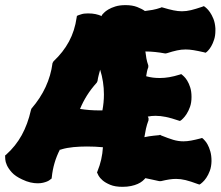

<svg xmlns="http://www.w3.org/2000/svg" viewBox="-41 -722 859 746"><path d="M703.1 -345.2Q703.1 -323.2 697.3 -306.9Q691.4 -290.5 684.1 -279.3Q676.8 -268.1 670.7 -262.2Q664.6 -256.3 664.1 -255.9L658.2 -252L651.9 -253.9Q625 -263.2 603.8 -267.6Q582.5 -272 563 -272Q547.9 -272 533.2 -269L536.1 -263.2V-254.9Q529.8 -238.3 526.1 -221.9Q522.5 -205.6 520 -189Q528.3 -190.9 538.1 -192.4Q547.9 -193.8 556.6 -194.8Q566.9 -196.3 577.1 -196.8L581.1 -198.2L585 -195.8Q612.8 -184.6 632.3 -178.7Q651.9 -172.9 671.9 -172.9Q685.5 -172.9 701.4 -175.8Q717.3 -178.7 737.8 -184.1L744.1 -186L749 -182.1Q749.5 -181.2 754.6 -176Q759.8 -170.9 765.6 -160.4Q771.5 -149.9 776.1 -134Q780.8 -118.2 780.8 -96.2Q780.3 -74.2 774.2 -58.1Q768.1 -42 760.5 -31Q752.9 -20 746.3 -14.2Q739.7 -8.3 738.8 -7.8L733.9 -4.9L728 -6.8Q699.2 -17.6 680.2 -22.2Q661.1 -26.9 643.1 -26.9Q630.4 -26.9 616.2 -24.7Q602.1 -22.5 584 -18.1H578.1Q563 -21 550.3 -24.2Q537.6 -27.3 523.9 -29.8Q519.5 -24.4 512.2 -18.3Q504.9 -12.2 493.9 -7.3Q482.9 -2.4 468.3 0.7Q453.6 3.9 435.1 3.9Q406.2 3.9 387.5 -3.9Q368.7 -11.7 357.7 -21.2Q346.7 -30.8 342.3 -38.8Q337.9 -46.9 337.9 -47.9L335.9 -51.8L337.9 -57.1Q356 -101.1 358.9 -149.9Q328.6 -152.8 296.9 -152.8Q270 -152.8 244.4 -150.4Q218.8 -147.9 199.2 -142.1L193.8 -140.1L191.9 -141.1Q166 -90.8 160.2 -33.2L159.2 -27.8L154.8 -24.9Q154.3 -24.4 151.1 -22Q147.9 -19.5 141.6 -16.8Q135.3 -14.2 126.2 -12Q117.2 -9.8 105 -9.8Q92.3 -9.8 77.1 -13.2Q62 -16.6 44.9 -24.9Q18.6 -37.1 5.1 -52Q-8.3 -66.9 -14.2 -80.1Q-20 -93.3 -20.5 -102.5Q-21 -111.8 -21 -112.8V-118.2L-17.1 -121.1Q20 -154.3 43.5 -197Q66.9 -239.7 79.1 -293.9L81.1 -299.8Q115.7 -339.8 136.2 -384Q156.7 -428.2 163.1 -477.1L167 -483.9Q204.6 -519 227.1 -560.8Q249.5 -602.5 256.8 -653.8L257.8 -660.2L264.2 -663.1Q265.1 -663.1 274.7 -666.5Q284.2 -669.9 300.8 -669.9Q317.9 -669.9 330.3 -667.2Q342.8 -664.6 355 -659.2L354 -662.1L357.9 -667Q358.4 -667.5 363.8 -673.1Q369.1 -678.7 380.1 -685.3Q391.1 -691.9 407.5 -697Q423.8 -702.1 446.8 -702.1Q473.1 -702.1 491.9 -694.8Q510.7 -687.5 522 -679.2Q536.1 -680.7 551.8 -683.6Q567.4 -686.5 583 -691.9L586.9 -693.8L590.8 -692.9Q615.2 -685.5 632.8 -681.9Q650.4 -678.2 666 -678.2Q683.1 -678.2 701.2 -682.6Q719.2 -687 745.1 -695.8L751 -698.2L755.9 -694.8Q756.3 -694.3 762 -689.5Q767.6 -684.6 774.7 -674.6Q781.7 -664.6 788.1 -649.2Q794.4 -633.8 795.9 -611.8V-603Q795.9 -583.5 791 -568.4Q786.1 -553.2 780 -542.7Q773.9 -532.2 768.8 -526.9Q763.7 -521.5 763.2 -521L757.8 -517.1L751 -519Q727.5 -524.4 710.9 -527.1Q694.3 -529.8 680.2 -529.8Q663.6 -529.8 646.7 -526.1Q629.9 -522.5 606.9 -515.1L601.1 -514.2Q580.6 -518.1 561.5 -520Q542.5 -522 523.9 -522Q525.4 -508.3 527.8 -494.9Q530.3 -481.4 535.2 -467.8V-460.9Q531.7 -452.1 530 -443.6Q528.3 -435.1 526.9 -425.8Q541 -421.9 553.7 -420.4Q566.4 -418.9 580.1 -418.9Q598.1 -418.9 616.7 -422.1Q635.3 -425.3 657.2 -432.1L663.1 -434.1L668 -430.2Q668.5 -429.7 674.1 -424.6Q679.7 -419.4 686.3 -408.9Q692.9 -398.4 698 -382.6Q703.1 -366.7 703.1 -345.2ZM362.8 -355Q362.8 -404.3 348.1 -451.2Q345.2 -440.4 342.3 -429.4Q339.4 -418.5 337.9 -407.2L335 -400.9Q312.5 -376 296.6 -350.6Q280.8 -325.2 270 -298.8Q305.7 -293 346.2 -293H356.9Q362.8 -324.2 362.8 -355Z"/></svg>

Font: Hanalei Fill
Style: Regular
Weight: 400
Version: Version 1.000